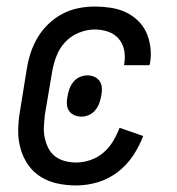

<svg xmlns="http://www.w3.org/2000/svg" viewBox="-20 -558 540 586"><path d="M213 8Q183 8 155 2Q127 -4 104 -18.5Q81 -33 65.5 -55.5Q50 -78 42.5 -105Q35 -132 35.5 -161Q36 -190 41 -219L62 -349Q66 -374 74 -398Q82 -422 95.5 -444.5Q109 -467 128.5 -485.5Q148 -504 171 -516Q194 -528 219 -533Q244 -538 269 -538Q293 -538 317 -534.5Q341 -531 362 -521.5Q383 -512 400 -496Q417 -480 426.5 -459Q436 -438 439 -414Q442 -390 438 -366Q437 -364 437 -362.5Q437 -361 436 -359H359Q359 -360 359 -361Q359 -362 359 -363Q363 -384 359 -404.5Q355 -425 342 -440Q329 -455 309.5 -461.5Q290 -468 269 -468Q245 -468 220.5 -458Q196 -448 178.5 -429Q161 -410 152 -386Q143 -362 139 -338L117 -208Q115 -190 114 -172Q113 -154 116.5 -137.5Q120 -121 127.5 -106Q135 -91 148 -81Q161 -71 178 -66.5Q195 -62 213 -62Q234 -62 256 -69.5Q278 -77 295.5 -92Q313 -107 325 -127Q337 -147 345 -168L417 -143Q405 -111 385.5 -82Q366 -53 338 -32Q310 -11 277.5 -1.5Q245 8 213 8ZM229 -202Q218 -202 208 -206Q198 -210 192 -218Q186 -226 184.5 -236.5Q183 -247 185 -258L186 -264Q188 -276 192 -287Q196 -298 204 -308Q212 -318 223.5 -323Q235 -328 247 -328Q257 -328 267 -324Q277 -320 283 -312Q289 -304 290.5 -293.5Q292 -283 290 -272L289 -266Q287 -254 283 -243Q279 -232 271 -222Q263 -212 251.5 -207Q240 -202 229 -202Z"/></svg>

Font: Iosevka Slab
Style: Italic
Weight: 400
Italic angle: -9°
Monospace: yes
Designer: Belleve Invis
Foundry: Belleve Invis
Version: Version 11.1.0; ttfautohint (v1.8.3)